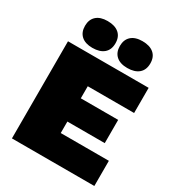

<svg xmlns="http://www.w3.org/2000/svg" viewBox="-205 -1005 1037 1130"><g transform="rotate(30 313.0 -440.0)"><path d="M610 -171V0H162H50V-660H283H598V-489H283V-407H537V-249H283V-171ZM298 -789Q298 -745 270.5 -721.5Q243 -698 193 -698Q144 -698 117.5 -722Q91 -746 91 -789Q91 -832 117.5 -856Q144 -880 193 -880Q243 -880 270.5 -856.5Q298 -833 298 -789ZM535 -789Q535 -745 507.5 -721.5Q480 -698 430 -698Q381 -698 354.5 -722Q328 -746 328 -789Q328 -832 354.5 -856Q381 -880 430 -880Q480 -880 507.5 -856.5Q535 -833 535 -789Z"/></g></svg>

Font: Work Sans Black
Style: Regular
Weight: 900
Designer: Wei Huang
Foundry: Wei Huang
Version: Version 1.500